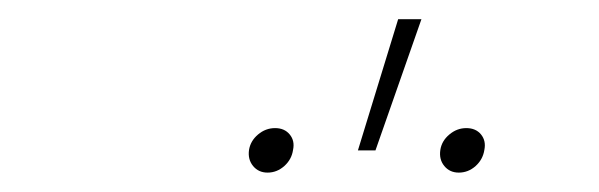

<svg xmlns="http://www.w3.org/2000/svg" viewBox="-20 -846 618 198"><path d="M453.1 -668Q443.8 -668 438.2 -674.8Q432.6 -681.6 434.1 -691.4Q435.5 -700.7 443.4 -707.3Q451.2 -713.9 460.9 -713.9Q470.7 -713.9 476.1 -707.3Q481.4 -700.7 479.5 -691.4Q478 -681.6 470.5 -674.8Q462.9 -668 453.1 -668ZM255.9 -668Q246.6 -668 241 -674.8Q235.4 -681.6 236.8 -691.4Q238.3 -700.7 246.1 -707.3Q253.9 -713.9 263.7 -713.9Q273.4 -713.9 278.8 -707.3Q284.2 -700.7 282.2 -691.4Q280.8 -681.6 273.2 -674.8Q265.6 -668 255.9 -668ZM349.1 -690.9 390.6 -826.2H414.6L367.2 -690.9Z"/></svg>

Font: Inter 16pt Thin
Style: Italic
Weight: 250
Italic angle: -9.3988°
Version: Version 4.001;git-66647c0bb